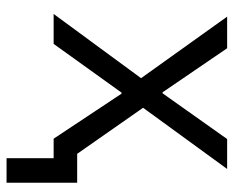

<svg xmlns="http://www.w3.org/2000/svg" viewBox="-82 -474 696 571"><g transform="rotate(90 265.5 -188.0)"><path d="M450 140V0H392L258 -202H255L110 0H21L212 -260L29 -516H123L254 -324H257L393 -516H482L300 -266L437 -70H523V140Z"/></g></svg>

Font: IBM Plex Sans
Style: Regular
Weight: 400
Designer: Mike Abbink, Paul van der Laan, Pieter van Rosmalen
Foundry: Bold Monday
Version: Version 3.201